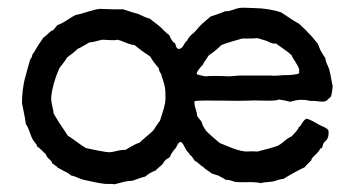

<svg xmlns="http://www.w3.org/2000/svg" viewBox="-20 -472 915 498"><path d="M838 -221 827 -211Q822 -207 807 -209Q792 -211 786 -210Q759 -217 733 -208Q718 -212 703 -214Q698 -210 665.5 -211Q633 -212 625 -211Q604 -210 555 -211Q506 -212 485 -210Q483 -203 487 -191Q491 -179 491 -173Q492 -169 497.5 -163Q503 -157 504 -153Q505 -147 509.5 -140.5Q514 -134 515 -132Q526 -121 550 -101Q555 -99 569.5 -93Q584 -87 595 -83.5Q606 -80 618 -79Q632 -80 648 -79Q684 -88 698 -93Q706 -96 717 -105.5Q728 -115 736 -118Q737 -119 745 -127.5Q753 -136 755 -142Q759 -144 764 -153Q769 -162 775 -164Q781 -164 805 -150Q808 -148 814 -145.5Q820 -143 824.5 -140.5Q829 -138 832 -134Q834 -114 824 -106Q821 -104 819.5 -101Q818 -98 817 -94Q816 -90 815 -88L811 -87Q809 -83 805.5 -78.5Q802 -74 796.5 -69Q791 -64 789 -61Q788 -60 788 -59Q788 -58 788 -57Q771 -40 770 -38Q748 -28 715 -8Q709 -8 687 -1Q661 1 657 3Q645 0 623 0.5Q601 1 591 0Q588 -1 584.5 -2Q581 -3 578 -4Q575 -5 571 -5.5Q567 -6 564 -6Q562 -9 556 -11.5Q550 -14 548 -16Q546 -17 529 -22Q526 -25 518 -30Q510 -35 507 -39Q503 -41 496.5 -47Q490 -53 485 -55Q478 -66 476 -68Q473 -69 470.5 -73.5Q468 -78 466 -79Q463 -82 458.5 -91.5Q454 -101 449 -104Q443 -103 439.5 -95Q436 -87 433 -85Q423 -73 421 -65Q419 -63 414.5 -60.5Q410 -58 409 -57L406 -53Q403 -49 402 -47Q400 -44 393.5 -39Q387 -34 384 -30Q366 -23 357 -14Q350 -13 323 -3Q315 -3 307 -1.5Q299 0 290.5 2.5Q282 5 277 6Q273 5 265 5Q257 5 253 5Q242 4 223 0Q204 -4 200 -5Q193 -6 182 -11Q171 -16 164 -17Q160 -21 154.5 -24Q149 -27 142 -30.5Q135 -34 132 -36Q130 -36 128 -39Q126 -42 124 -42Q119 -47 116 -47Q115 -53 107.5 -59.5Q100 -66 99 -72Q96 -74 89 -81.5Q82 -89 77 -91Q76 -96 70.5 -102.5Q65 -109 64 -112Q62 -115 57 -129.5Q52 -144 47 -150Q46 -161 42 -179.5Q38 -198 37 -205Q37 -221 39 -237.5Q41 -254 43.5 -264Q46 -274 51 -292Q56 -310 58 -317Q64 -325 64 -331Q67 -333 78 -353Q92 -373 93 -375Q97 -377 103 -383Q109 -389 112 -391L118 -394L129 -407Q139 -410 155 -420.5Q171 -431 176 -433Q187 -435 207.5 -441.5Q228 -448 239 -449Q280 -447 299 -448Q306 -446 317.5 -442Q329 -438 335 -437Q339 -436 350 -430.5Q361 -425 368 -424L395 -403Q397 -401 405.5 -392.5Q414 -384 419 -381Q424 -369 430 -362Q434 -362 436 -354Q438 -346 443 -345Q451 -345 456 -354.5Q461 -364 465 -366Q470 -378 484 -388Q501 -408 504 -410Q525 -428 526 -429Q554 -438 564 -443Q571 -442 582.5 -446Q594 -450 599 -451Q604 -452 611 -452Q618 -452 627 -451.5Q636 -451 641 -451Q679 -450 709 -440Q749 -413 755 -411Q772 -396 789 -377Q803 -360 804 -359L811 -342Q819 -328 824 -321Q824 -314 829 -304Q834 -294 835 -287Q837 -281 839 -268Q841 -255 843 -249Q843 -247 841.5 -236Q840 -225 838 -221ZM756 -282V-293Q753 -301 745.5 -312.5Q738 -324 736 -329Q729 -336 715 -345.5Q701 -355 696 -359Q686 -358 676 -364Q673 -366 648 -373Q642 -372 608 -372Q601 -370 582 -364.5Q563 -359 554 -355Q539 -340 521 -328Q519 -324 513.5 -316.5Q508 -309 506 -304Q491 -289 490 -280Q493 -278 501 -276.5Q509 -275 512 -274Q534 -276 575 -274Q579 -274 587.5 -275Q596 -276 600 -276H684Q689 -275 700.5 -276Q712 -277 715 -277Q747 -277 756 -282ZM203 -88 231 -82Q258 -77 263 -77Q269 -77 283 -80.5Q297 -84 305 -83Q333 -100 342 -102Q348 -108 360 -118Q372 -128 378 -134Q383 -143 395 -159Q396 -163 401 -178Q406 -193 408 -204Q410 -215 409 -228Q409 -229 409 -230Q409 -239 407.5 -247Q406 -255 402.5 -265Q399 -275 398 -280Q392 -288 392 -295Q376 -313 370 -325Q347 -340 329 -355Q319 -356 304.5 -362Q290 -368 285 -369Q279 -367 264.5 -368Q250 -369 246 -369Q240 -368 229 -365Q218 -362 212 -362Q208 -360 198 -354Q188 -348 181 -345Q171 -335 154 -323Q151 -317 143 -307Q135 -297 134 -295Q117 -257 113 -222Q112 -212 115.5 -197.5Q119 -183 119 -178Q128 -161 156 -120Q163 -116 178.5 -104.5Q194 -93 203 -88Z"/></svg>

Font: FuturaRenner
Style: Regular
Weight: 400
Designer: Bastien Sozeau
Foundry: NBR — Bastien Sozeau
Version: Version 2.001;PS 002.001;hotconv 1.0.88;makeotf.lib2.5.64775